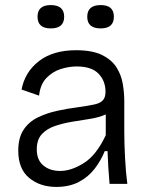

<svg xmlns="http://www.w3.org/2000/svg" viewBox="-20 -725 589 757"><path d="M202 12Q138 12 95 -23.5Q52 -59 52 -131Q52 -182 73 -213.5Q94 -245 129 -262Q164 -279 205 -288Q246 -297 286 -302Q328 -308 351.5 -313Q375 -318 385.5 -329.5Q396 -341 396 -363Q396 -406 368.5 -434.5Q341 -463 282 -463Q252 -463 220 -453Q188 -443 163.5 -418Q139 -393 134 -348L65 -372Q78 -441 133.5 -484Q189 -527 280 -527Q345 -527 383.5 -507.5Q422 -488 440.5 -457.5Q459 -427 464.5 -392Q470 -357 470 -327V-207Q470 -161 473 -103Q476 -45 482 0H412Q409 -34 407 -65.5Q405 -97 404 -129H393Q378 -92 353 -59.5Q328 -27 290.5 -7.5Q253 12 202 12ZM217 -51Q261 -51 310.5 -82Q360 -113 397 -192V-274Q371 -262 336 -256.5Q301 -251 264.5 -245Q228 -239 196 -228Q164 -217 144.5 -195.5Q125 -174 125 -136Q125 -94 151 -72.5Q177 -51 217 -51ZM377 -613Q324 -613 324 -659Q324 -705 377 -705Q429 -705 429 -659Q429 -613 377 -613ZM180 -613Q128 -613 128 -659Q128 -705 180 -705Q233 -705 233 -659Q233 -613 180 -613Z"/></svg>

Font: Bricolage Grotesque 10pt Light
Style: Regular
Weight: 300
Designer: Mathieu Triay
Foundry: Atelier Triay
Version: Version 1.000; ttfautohint (v1.8.4.7-5d5b);gftools[0.9.32]